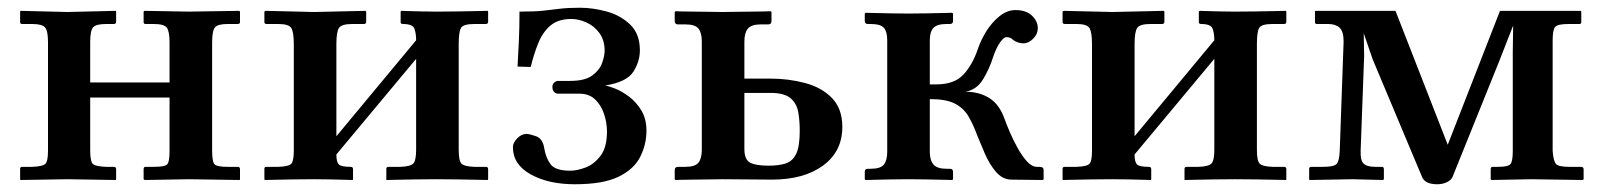

<svg xmlns="http://www.w3.org/2000/svg" viewBox="-20 -464 4140 496"><path d="M104 -355Q104 -384 96.5 -393Q89 -402 63 -402H37Q32 -402 32 -407V-434L33 -436L154 -433L279 -436L280 -434V-408Q280 -402 274 -402H254Q229 -402 221 -394Q213 -386 213 -355V-251H418V-354Q418 -383 411 -392.5Q404 -402 377 -402H356Q351 -402 351 -407V-434L353 -436L468 -434L598 -436L600 -434V-407Q600 -402 594 -402H568Q543 -402 535.5 -393.5Q528 -385 528 -354V-74Q528 -44 535.5 -38.5Q543 -33 568 -33H594Q600 -33 600 -27V-1L599 1L468 -1L354 1L351 -1V-27Q351 -33 356 -33H377Q405 -33 411.5 -39Q418 -45 418 -74V-212H213V-75Q213 -45 221 -39.5Q229 -34 254 -33H274Q280 -33 280 -27V-1L279 1L154 -1L33 1L32 -1V-28Q32 -33 37 -33H63Q90 -34 97 -40.5Q104 -47 104 -75Z M792 -433 924 -436 926 -434V-408Q926 -402 920 -402H890Q862 -402 855.5 -391.5Q849 -381 849 -350V-112L1055 -360Q1055 -378 1050.5 -390Q1046 -402 1021 -402Q1015 -402 1015 -407V-434L1017 -436Q1017 -436 1032.5 -435.5Q1048 -435 1069 -434.5Q1090 -434 1108 -434Q1134 -434 1164.5 -434.5Q1195 -435 1217.5 -435.5Q1240 -436 1240 -436L1241 -434V-408Q1241 -402 1235 -402H1205Q1177 -402 1171 -392Q1165 -382 1165 -350V-77Q1165 -49 1172 -41.5Q1179 -34 1205 -33H1235Q1241 -33 1241 -27V-1L1240 1Q1240 1 1217.5 0.5Q1195 0 1164.5 -0.5Q1134 -1 1108 -1Q1083 -1 1052.5 -0.5Q1022 0 1000 0.5Q978 1 978 1V-28Q978 -33 984 -33H1014Q1042 -34 1048.5 -42.5Q1055 -51 1055 -77V-312L849 -65Q849 -46 855 -39.5Q861 -33 886 -33Q892 -33 892 -27V-1L891 1Q891 1 874.5 0.5Q858 0 835 -0.5Q812 -1 792 -1Q767 -1 737 -0.5Q707 0 685.5 0.5Q664 1 664 1L663 -1V-28Q663 -33 668 -33H699Q727 -34 733 -41.5Q739 -49 739 -75V-349Q739 -381 732.5 -391.5Q726 -402 699 -402H669Q663 -402 663 -407V-434L666 -436Z M1453 -23Q1470 -23 1492 -31Q1514 -39 1531 -61Q1548 -83 1548 -124Q1548 -147 1540.5 -169.5Q1533 -192 1517.5 -207Q1502 -222 1477 -222H1422Q1415 -222 1411 -227Q1407 -232 1407 -239Q1407 -247 1412 -251Q1417 -255 1422 -255H1453Q1491 -255 1510 -269Q1529 -283 1535.5 -301.5Q1542 -320 1542 -333Q1542 -360 1528.5 -378.5Q1515 -397 1495 -406Q1475 -415 1456 -415Q1422 -415 1402 -398Q1382 -381 1370.5 -352.5Q1359 -324 1351 -291L1317 -292Q1319 -326 1320.5 -360Q1322 -394 1322 -434Q1362 -434 1384.5 -436.5Q1407 -439 1427 -441.5Q1447 -444 1479 -444Q1511 -444 1546.5 -434.5Q1582 -425 1607.5 -401Q1633 -377 1633 -334Q1633 -305 1616 -278.5Q1599 -252 1543 -243Q1552 -242 1569.5 -235Q1587 -228 1605.5 -214Q1624 -200 1637 -178.5Q1650 -157 1650 -126Q1650 -91 1634 -59Q1618 -27 1578 -7.5Q1538 12 1465 12Q1397 12 1351 -13.5Q1305 -39 1305 -84Q1305 -95 1316 -106.5Q1327 -118 1340 -118Q1348 -118 1365 -112Q1382 -106 1386 -81Q1390 -56 1402.5 -39.5Q1415 -23 1453 -23Z M1793 -77V-357Q1793 -379 1784.5 -390Q1776 -401 1750 -401H1731Q1723 -401 1723 -410V-433L1725 -435Q1725 -435 1738.5 -434.5Q1752 -434 1772 -434Q1792 -434 1812.5 -433.5Q1833 -433 1846 -433Q1861 -433 1882 -433.5Q1903 -434 1923.5 -434Q1944 -434 1957.5 -434.5Q1971 -435 1971 -435L1973 -433V-410Q1973 -401 1965 -401H1946Q1921 -401 1912 -390Q1903 -379 1903 -357V-261H1969Q2017 -261 2060 -249.5Q2103 -238 2129.5 -210.5Q2156 -183 2156 -136Q2156 -73 2106.5 -36.5Q2057 0 1974 0L1846 -1Q1833 -1 1812.5 -0.5Q1792 0 1772 0Q1752 0 1738.5 0.5Q1725 1 1725 1L1723 -1V-24Q1723 -33 1731 -33H1750Q1776 -33 1784.5 -44Q1793 -55 1793 -77ZM2046 -126Q2046 -153 2042 -175Q2038 -197 2022 -210.5Q2006 -224 1970 -224H1903V-79Q1903 -52 1917.5 -44Q1932 -36 1966 -36Q1991 -36 2009 -41.5Q2027 -47 2036.5 -66Q2046 -85 2046 -126Z M2272 -72V-360Q2272 -382 2263.5 -392Q2255 -402 2229 -402H2222Q2214 -402 2214 -410V-429L2216 -431Q2216 -431 2236 -430.5Q2256 -430 2282 -429.5Q2308 -429 2326 -429Q2346 -429 2372.5 -429.5Q2399 -430 2419.5 -430.5Q2440 -431 2440 -431L2442 -429V-410Q2442 -402 2434 -402H2425Q2401 -402 2391.5 -392Q2382 -382 2382 -360V-246H2399Q2445 -246 2468.5 -271Q2492 -296 2506 -337Q2514 -361 2528.5 -384Q2543 -407 2562.5 -422.5Q2582 -438 2603 -438Q2631 -438 2646 -423.5Q2661 -409 2661 -391Q2661 -376 2649 -364Q2637 -352 2624 -352Q2617 -352 2609.5 -354.5Q2602 -357 2597 -361Q2591 -368 2580 -368Q2573 -368 2563.5 -354.5Q2554 -341 2546 -318Q2536 -286 2519.5 -259Q2503 -232 2474 -227Q2510 -227 2536 -210.5Q2562 -194 2575 -157Q2580 -143 2589 -122Q2598 -101 2609.5 -80.5Q2621 -60 2633.5 -46.5Q2646 -33 2659 -33H2666Q2669 -33 2672.5 -31.5Q2676 -30 2676 -24V-1L2674 1L2591 0Q2569 -1 2552.5 -20.5Q2536 -40 2524.5 -66.5Q2513 -93 2505 -113Q2494 -143 2481.5 -164Q2469 -185 2446.5 -196.5Q2424 -208 2382 -208V-72Q2382 -50 2391.5 -39Q2401 -28 2425 -28H2434Q2442 -28 2442 -20V-1L2440 1Q2440 1 2419.5 0.5Q2399 0 2372.5 -0.5Q2346 -1 2326 -1Q2308 -1 2282 -0.5Q2256 0 2236 0.5Q2216 1 2216 1L2214 -1V-20Q2214 -28 2222 -28H2229Q2255 -28 2263.5 -39Q2272 -50 2272 -72Z M2854 -433 2986 -436 2988 -434V-408Q2988 -402 2982 -402H2952Q2924 -402 2917.5 -391.5Q2911 -381 2911 -350V-112L3117 -360Q3117 -378 3112.5 -390Q3108 -402 3083 -402Q3077 -402 3077 -407V-434L3079 -436Q3079 -436 3094.5 -435.5Q3110 -435 3131 -434.5Q3152 -434 3170 -434Q3196 -434 3226.5 -434.5Q3257 -435 3279.5 -435.5Q3302 -436 3302 -436L3303 -434V-408Q3303 -402 3297 -402H3267Q3239 -402 3233 -392Q3227 -382 3227 -350V-77Q3227 -49 3234 -41.5Q3241 -34 3267 -33H3297Q3303 -33 3303 -27V-1L3302 1Q3302 1 3279.5 0.5Q3257 0 3226.5 -0.5Q3196 -1 3170 -1Q3145 -1 3114.5 -0.5Q3084 0 3062 0.5Q3040 1 3040 1V-28Q3040 -33 3046 -33H3076Q3104 -34 3110.5 -42.5Q3117 -51 3117 -77V-312L2911 -65Q2911 -46 2917 -39.5Q2923 -33 2948 -33Q2954 -33 2954 -27V-1L2953 1Q2953 1 2936.5 0.5Q2920 0 2897 -0.5Q2874 -1 2854 -1Q2829 -1 2799 -0.5Q2769 0 2747.5 0.5Q2726 1 2726 1L2725 -1V-28Q2725 -33 2730 -33H2761Q2789 -34 2795 -41.5Q2801 -49 2801 -75V-349Q2801 -381 2794.5 -391.5Q2788 -402 2761 -402H2731Q2725 -402 2725 -407V-434L2728 -436Z M3378 -436H3585L3720 -90L3855 -436H4063L4065 -434V-407Q4065 -402 4060 -402H4032Q4004 -402 3997.5 -394.5Q3991 -387 3991 -359V-74Q3993 -49 3999 -41Q4005 -33 4034 -33H4064Q4071 -33 4071 -27V-1L4069 1L3935 -1L3833 1L3831 -1V-27Q3831 -33 3836 -33H3850Q3876 -33 3882 -40Q3888 -47 3888 -74V-330L3889 -398L3853 -306L3732 -6Q3728 2 3717 7Q3706 12 3693 12Q3662 12 3654 -6L3526 -311L3503 -378L3504 -319L3495 -75Q3494 -50 3502.5 -41.5Q3511 -33 3533 -33H3550Q3555 -33 3555 -27V-1L3553 1L3474 -1L3363 1L3362 -1V-28Q3362 -33 3368 -33H3398Q3426 -33 3433 -40.5Q3440 -48 3441 -75L3451 -357Q3451 -383 3440.5 -392.5Q3430 -402 3411 -402H3382Q3377 -402 3377 -407V-434Z"/></svg>

Font: Libertinus Serif SemiBold
Style: Regular
Weight: 600
Designer: Philipp H. Poll, Khaled Hosny
Foundry: Caleb Maclennan
Version: Version 7.051;RELEASE